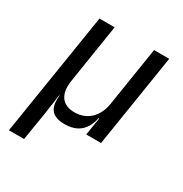

<svg xmlns="http://www.w3.org/2000/svg" viewBox="-170 -678 939 987"><g transform="rotate(30 300.0 -185.0)"><path d="M21 180H111L137 20L155 -105H157C150 -34 170 10 252 10C334 10 374 -34 390 -105H393L376 0H464L551 -550H461L406 -200C393 -117 340 -68 266 -68C192 -68 159 -117 172 -200L227 -550H137Z"/></g></svg>

Font: JetBrains Mono
Style: Italic
Weight: 400
Italic angle: -9°
Monospace: yes
Designer: Philipp Nurullin, Konstantin Bulenkov
Foundry: JetBrains
Version: Version 2.305